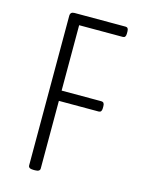

<svg xmlns="http://www.w3.org/2000/svg" viewBox="-108 -765 620 831"><g transform="rotate(15 201.5 -349.0)"><path d="M124 2Q102 2 102 -12V-682Q102 -700 121 -700H350Q363 -700 363 -682V-672Q363 -654 350 -654H154V-361H332Q346 -361 346 -343V-333Q346 -315 332 -315H154V-12Q154 2 132 2Z"/></g></svg>

Font: Asap Condensed ExtraLight
Style: Regular
Weight: 200
Width: 3
Designer: Pablo Cosgaya
Foundry: Omnibus-Type
Version: Version 3.001; ttfautohint (v1.8.4.7-5d5b)